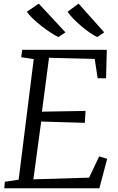

<svg xmlns="http://www.w3.org/2000/svg" viewBox="-20 -1010 635 1030"><path d="M3 0 6 -35 80 -46 161 -693 94 -703 99 -743H553L549 -590H504L488 -694L243 -700L205 -411L439 -415L435 -351L201 -358L159 -48L458 -57L512 -171L555 -158L513 0ZM539 -836.5 501.5 -811Q483.5 -819.5 461 -835.2Q438.5 -851 415.8 -870.2Q393 -889.5 373.5 -909.5Q354 -929.5 342.5 -947L401.5 -990.5ZM331 -836.5 293.5 -811Q275.5 -819.5 251.5 -835.2Q227.5 -851 202.8 -870.2Q178 -889.5 157 -909.5Q136 -929.5 124 -947L188 -990.5Z"/></svg>

Font: Merriweather 7pt Light
Style: Italic
Weight: 300
Italic angle: -7.8°
Designer: Eben Sorkin
Foundry: Eben Sorkin
Version: Version 2.200;gftools[0.9.31]